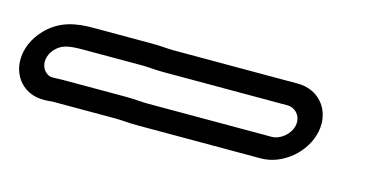

<svg xmlns="http://www.w3.org/2000/svg" viewBox="-66 67 797 406"><g transform="rotate(15 333.0 270.5)"><path d="M252.5 308C240.4 308 222.4 306 205.9 306H65.9C45.7 306 39.6 309.5 29.6 300.6C16.8 289.2 16.2 266.8 32.6 249.6C44.3 237.4 56.9 233 90.5 233H220.5C234.3 233 250.2 235 267.1 235H539.1C558.3 235 571.7 251.8 567.8 271.5C563.9 291.2 543.7 308 524.5 308ZM242.5 358H514.5C562 358 608.4 318.7 617.8 271.5C627.2 224.3 596.5 185 549.1 185H277.1C264.6 185 248.4 183 230.5 183H100.5C64.3 183 28.4 188.4 -1.2 219.4C-40.4 260.4 -38.5 313.8 -8.5 340.4C10.4 357.3 33.5 359.1 57.7 356H195.9C208.3 356 226.2 358 242.5 358Z"/></g></svg>

Font: Smoothie
Style: OutlineIt
Weight: 400
Foundry: Cannot Into Space Fonts
Version: Version 0.8